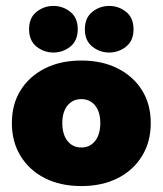

<svg xmlns="http://www.w3.org/2000/svg" viewBox="-20 -617 548 647"><path d="M254 10Q184 10 131.5 -16.5Q79 -43 49.5 -91Q20 -139 20 -202Q20 -266 49.5 -313Q79 -360 131.5 -386.5Q184 -413 254 -413Q324 -413 376.5 -386.5Q429 -360 458.5 -313Q488 -266 488 -202Q488 -139 458.5 -91Q429 -43 376.5 -16.5Q324 10 254 10ZM254 -120Q283 -120 300.5 -142Q318 -164 318 -202Q318 -240 300.5 -261.5Q283 -283 254 -283Q225 -283 207.5 -261.5Q190 -240 190 -202Q190 -164 207.5 -142Q225 -120 254 -120ZM160 -440Q128 -440 103 -460Q78 -480 78 -519Q78 -557 103 -577Q128 -597 160 -597Q192 -597 217 -577Q242 -557 242 -519Q242 -480 217 -460Q192 -440 160 -440ZM348 -440Q316 -440 291 -460Q266 -480 266 -518Q266 -557 291 -577Q316 -597 348 -597Q380 -597 405 -577Q430 -557 430 -518Q430 -480 405 -460Q380 -440 348 -440Z"/></svg>

Font: Rokkitt SemiBold Black
Style: Regular
Weight: 900
Version: Version 3.103